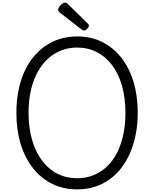

<svg xmlns="http://www.w3.org/2000/svg" viewBox="-20 -1426 1175 1465"><path d="M569 19Q463 19 377.5 -23.5Q292 -66 231 -143.5Q170 -221 137.5 -328Q105 -435 105 -565Q105 -652 119.5 -728.5Q134 -805 162 -870Q190 -935 231 -986Q272 -1037 323.5 -1073.5Q375 -1110 437 -1129Q499 -1148 569 -1148Q674 -1148 759 -1106Q844 -1064 905 -986.5Q966 -909 998.5 -802Q1031 -695 1031 -565Q1031 -479 1016 -402Q1001 -325 973 -260Q945 -195 905 -143.5Q865 -92 813.5 -55.5Q762 -19 700.5 0Q639 19 569 19ZM569 -66Q624 -66 672 -81.5Q720 -97 761.5 -127Q803 -157 835.5 -200Q868 -243 890.5 -298.5Q913 -354 925 -421Q937 -488 937 -565Q937 -680 910.5 -772.5Q884 -865 835 -929.5Q786 -994 718.5 -1028.5Q651 -1063 569 -1063Q514 -1063 465.5 -1047.5Q417 -1032 375.5 -1002Q334 -972 301.5 -929Q269 -886 245.5 -830.5Q222 -775 210 -708.5Q198 -642 198 -565Q198 -450 225 -357.5Q252 -265 301 -200Q350 -135 418 -100.5Q486 -66 569 -66ZM620 -1193Q616 -1193 611.5 -1196Q607 -1199 600 -1203L439 -1328Q430 -1336 427 -1341Q424 -1346 424 -1353Q424 -1364 433 -1376Q442 -1388 454.5 -1397Q467 -1406 477 -1406Q484 -1406 488.5 -1403Q493 -1400 498 -1395L648 -1248Q655 -1242 656.5 -1238Q658 -1234 658 -1230Q658 -1219 645 -1206Q632 -1193 620 -1193Z"/></svg>

Font: Playwrite CL
Style: Regular
Weight: 400
Designer: Veronika Burian, José Scaglione
Foundry: TypeTogether
Version: Version 1.002